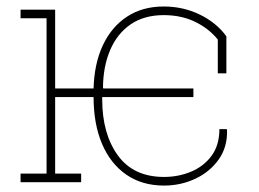

<svg xmlns="http://www.w3.org/2000/svg" viewBox="-20 -558 792 588"><path d="M482.4 10.3Q415 10.3 366.7 -23.2Q318.4 -56.6 292.5 -117.4Q266.6 -178.2 266.6 -260.7H148.9V-26.4H228.5V0H43V-26.4H122.6V-502H43V-528.3H122.6H148.9V-287.1H266.6Q268.6 -362.8 294.9 -419.2Q321.3 -475.6 368.7 -506.8Q416 -538.1 481.4 -538.1Q541 -538.1 591.8 -513.4Q642.6 -488.8 673.3 -446.8V-333.5H647V-437Q619.1 -471.2 576.9 -491.5Q534.7 -511.7 481.4 -511.7Q421.4 -511.7 380.1 -483.4Q338.9 -455.1 317.4 -404.8Q295.9 -354.5 295.4 -289.6L296.4 -287.1H572.3V-260.7H293V-253.9Q293 -148.4 340.8 -82.3Q388.7 -16.1 482.4 -16.1Q526.9 -16.1 565.7 -32.5Q604.5 -48.8 628.2 -81.3Q651.9 -113.8 651.9 -162.6H674.3L675.3 -159.7Q676.8 -107.9 649.9 -69.8Q623 -31.7 578.4 -10.7Q533.7 10.3 482.4 10.3Z"/></svg>

Font: Roboto Slab LO Thin
Style: Regular
Weight: 250
Designer: Google
Version: Version 2.00;September 28, 2018;FontCreator 11.5.0.2427 64-b